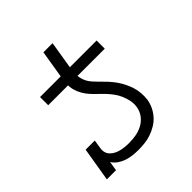

<svg xmlns="http://www.w3.org/2000/svg" viewBox="-183 -817 965 965"><g transform="rotate(-45 300.0 -334.5)"><path d="M499 -472H97V-530H244L268 -677H333L309 -530H499ZM259 8Q238 8 217.5 5.5Q197 3 178 -3.5Q159 -10 142.5 -21.5Q126 -33 115 -50L107 0H42L72 -181H137L130 -136Q127 -121 130.5 -107Q134 -93 143.5 -83Q153 -73 165.5 -66.5Q178 -60 192 -56.5Q206 -53 220.5 -51.5Q235 -50 250 -50Q274 -50 298.5 -54Q323 -58 346 -70Q369 -82 385 -103Q401 -124 405 -149Q409 -172 404.5 -194Q400 -216 391.5 -236Q383 -256 370.5 -273Q358 -290 343.5 -305.5Q329 -321 313.5 -335.5Q298 -350 284 -365.5Q270 -381 259 -400Q248 -419 242.5 -440Q237 -461 238.5 -484Q240 -507 244 -530H309Q305 -507 305 -483.5Q305 -460 313 -439.5Q321 -419 335.5 -402.5Q350 -386 365.5 -371Q381 -356 395.5 -340Q410 -324 422.5 -306.5Q435 -289 445 -269Q455 -249 461.5 -228.5Q468 -208 470 -185Q472 -162 469 -138Q465 -115 455 -94Q445 -73 429 -55Q413 -37 392 -24.5Q371 -12 349 -4.5Q327 3 304.5 5.5Q282 8 259 8Z"/></g></svg>

Font: Iosevka Slab LtExObl
Style: Regular
Weight: 300
Width: 7
Italic angle: -9°
Monospace: yes
Designer: Belleve Invis
Foundry: Belleve Invis
Version: Version 11.1.0; ttfautohint (v1.8.3)